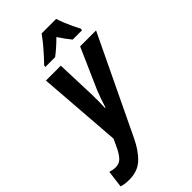

<svg xmlns="http://www.w3.org/2000/svg" viewBox="-375 -847 1167 1167"><g transform="rotate(-45 208.5 -263.0)"><path d="M-7 240Q-29 240 -45 237.5Q-61 235 -74 231L-60 120Q-35 128 -13 128Q18 128 37 108.5Q56 89 73 55L101 -5L60 -545H188L197 -290Q198 -262 197.5 -231Q197 -200 196 -173H200Q208 -200 218.5 -229.5Q229 -259 239 -284L354 -545H491L191 81Q156 155 110.5 197.5Q65 240 -7 240ZM117 -617Q149 -650 183.5 -689.5Q218 -729 244 -766H369Q375 -746 386 -718.5Q397 -691 409.5 -664.5Q422 -638 433 -618L431 -606H351Q338 -622 322.5 -643Q307 -664 292 -687Q242 -637 200 -606H116Z"/></g></svg>

Font: Noto Sans Condensed
Style: Bold Italic
Weight: 700
Width: 3
Italic angle: -12°
Designer: Monotype Design Team
Foundry: Monotype Imaging Inc.
Version: Version 2.013; ttfautohint (v1.8.4.7-5d5b)